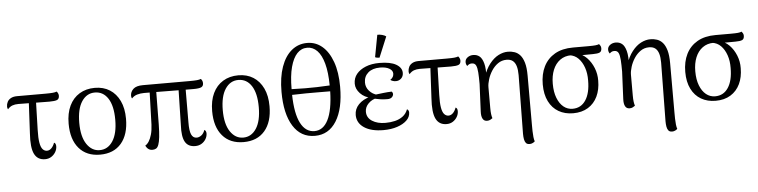

<svg xmlns="http://www.w3.org/2000/svg" viewBox="-53 -1024 6038 1530"><g transform="rotate(-5 2966.0 -259.5)"><path d="M273 11Q213 11 187.5 -40Q162 -91 170 -206L184 -474H241L234 -227Q232 -162 238.5 -124.5Q245 -87 259.5 -71Q274 -55 294 -55Q313 -55 329 -70.5Q345 -86 355 -114Q363 -111 366.5 -103Q370 -95 370 -84Q370 -60 357 -38Q344 -16 322.5 -2.5Q301 11 273 11ZM13 -411Q7 -420 7 -433Q7 -453 16 -470.5Q25 -488 44.5 -498.5Q64 -509 94 -509H320Q359 -509 379.5 -511Q400 -513 411 -518Q416 -514 421 -504Q426 -494 426 -484Q426 -458 408 -450.5Q390 -443 347 -443Q277 -443 216 -444.5Q155 -446 98 -446Q71 -446 50.5 -438.5Q30 -431 13 -411Z M713 13Q605 13 544.5 -57.5Q484 -128 484 -254Q484 -338 512.5 -397.5Q541 -457 593.5 -489Q646 -521 716 -521Q785 -521 835.5 -489Q886 -457 914.5 -397.5Q943 -338 943 -254Q943 -128 882.5 -57.5Q822 13 713 13ZM713 -23Q778 -23 817.5 -83Q857 -143 857 -254Q857 -365 818.5 -424.5Q780 -484 713 -484Q648 -484 608.5 -424.5Q569 -365 569 -254Q569 -143 609.5 -83Q650 -23 713 -23Z M1474 11Q1417 11 1393 -31.5Q1369 -74 1374 -165L1381 -474H1437L1436 -184Q1435 -115 1448.5 -85Q1462 -55 1491 -55Q1510 -55 1528.5 -68.5Q1547 -82 1557 -111Q1565 -107 1568.5 -99Q1572 -91 1572 -82Q1572 -59 1559.5 -37.5Q1547 -16 1525 -2.5Q1503 11 1474 11ZM1131 11Q1096 11 1077 -27Q1094 -37 1107 -57.5Q1120 -78 1129.5 -111Q1139 -144 1141 -190L1150 -475H1202L1199 -186Q1198 -124 1193.5 -85Q1189 -46 1181 -24.5Q1173 -3 1160.5 4Q1148 11 1131 11ZM1005 -411Q999 -420 999 -432Q999 -464 1023 -486.5Q1047 -509 1100 -509H1473Q1512 -509 1532.5 -511Q1553 -513 1564 -518Q1570 -514 1574.5 -504Q1579 -494 1579 -483Q1579 -459 1561 -451Q1543 -443 1500 -443Q1449 -443 1396 -443.5Q1343 -444 1292 -444.5Q1241 -445 1193 -445.5Q1145 -446 1104 -446Q1075 -446 1049 -438.5Q1023 -431 1005 -411Z M1861 13Q1753 13 1692.5 -57.5Q1632 -128 1632 -254Q1632 -338 1660.5 -397.5Q1689 -457 1741.5 -489Q1794 -521 1864 -521Q1933 -521 1983.5 -489Q2034 -457 2062.5 -397.5Q2091 -338 2091 -254Q2091 -128 2030.5 -57.5Q1970 13 1861 13ZM1861 -23Q1926 -23 1965.5 -83Q2005 -143 2005 -254Q2005 -365 1966.5 -424.5Q1928 -484 1861 -484Q1796 -484 1756.5 -424.5Q1717 -365 1717 -254Q1717 -143 1757.5 -83Q1798 -23 1861 -23Z M2433 -730Q2501 -730 2553 -686Q2605 -642 2635 -559Q2665 -476 2665 -359Q2665 -184 2603.5 -85.5Q2542 13 2431 13Q2319 13 2257.5 -85.5Q2196 -184 2196 -359Q2196 -476 2225.5 -559Q2255 -642 2308.5 -686Q2362 -730 2433 -730ZM2430 -692Q2383 -692 2349.5 -656.5Q2316 -621 2297 -550.5Q2278 -480 2278 -374Q2337 -372 2385.5 -371.5Q2434 -371 2481.5 -372.5Q2529 -374 2583 -377Q2582 -482 2563 -552Q2544 -622 2510 -657Q2476 -692 2430 -692ZM2431 -25Q2501 -25 2540 -102Q2579 -179 2583 -330Q2530 -330 2484 -330.5Q2438 -331 2389 -330.5Q2340 -330 2278 -328Q2281 -178 2320.5 -101.5Q2360 -25 2431 -25Z M2980 15Q2882 15 2825.5 -22.5Q2769 -60 2769 -124Q2769 -172 2803.5 -208Q2838 -244 2900 -261L2906 -249Q2851 -259 2817 -295Q2783 -331 2783 -373Q2783 -418 2809.5 -450.5Q2836 -483 2883 -502Q2930 -521 2993 -521Q3081 -521 3126.5 -494.5Q3172 -468 3172 -426Q3172 -399 3154.5 -382Q3137 -365 3111 -365Q3099 -365 3087 -369Q3075 -373 3068 -379Q3084 -390 3090 -402Q3096 -414 3096 -427Q3096 -452 3068.5 -468Q3041 -484 2994 -484Q2934 -484 2899.5 -454Q2865 -424 2865 -375Q2865 -337 2891 -308Q2917 -279 2956 -269V-247Q2910 -238 2881 -209Q2852 -180 2852 -143Q2852 -95 2894 -68Q2936 -41 3000 -41Q3040 -41 3076 -49.5Q3112 -58 3139.5 -78.5Q3167 -99 3180 -134Q3188 -130 3191.5 -123Q3195 -116 3195 -108Q3195 -72 3166.5 -44.5Q3138 -17 3089.5 -1Q3041 15 2980 15ZM3032 -228Q3001 -228 2975 -232Q2949 -236 2928 -241L2937 -272Q2971 -276 3004 -280Q3037 -284 3071 -285Q3080 -276 3080 -266Q3080 -251 3068 -239.5Q3056 -228 3032 -228ZM2998 -563Q2990 -563 2979 -564.5Q2968 -566 2963 -570L2996 -746Q3014 -747 3034.5 -741.5Q3055 -736 3066 -727Z M3485 11Q3425 11 3399.5 -40Q3374 -91 3382 -206L3396 -474H3453L3446 -227Q3444 -162 3450.5 -124.5Q3457 -87 3471.5 -71Q3486 -55 3506 -55Q3525 -55 3541 -70.5Q3557 -86 3567 -114Q3575 -111 3578.5 -103Q3582 -95 3582 -84Q3582 -60 3569 -38Q3556 -16 3534.5 -2.5Q3513 11 3485 11ZM3225 -411Q3219 -420 3219 -433Q3219 -453 3228 -470.5Q3237 -488 3256.5 -498.5Q3276 -509 3306 -509H3532Q3571 -509 3591.5 -511Q3612 -513 3623 -518Q3628 -514 3633 -504Q3638 -494 3638 -484Q3638 -458 3620 -450.5Q3602 -443 3559 -443Q3489 -443 3428 -444.5Q3367 -446 3310 -446Q3283 -446 3262.5 -438.5Q3242 -431 3225 -411Z M4130 227Q4110 227 4100.5 215.5Q4091 204 4087.5 184.5Q4084 165 4084 141L4090 -328Q4090 -371 4081.5 -399.5Q4073 -428 4054.5 -443Q4036 -458 4004 -458Q3966 -458 3936 -437Q3906 -416 3885 -383.5Q3864 -351 3853 -315.5Q3842 -280 3842 -253V-88Q3842 -57 3844.5 -38Q3847 -19 3852 -4Q3844 2 3833.5 7.5Q3823 13 3808 13Q3784 13 3773 -7.5Q3762 -28 3764 -66L3774 -284Q3774 -338 3771.5 -376Q3769 -414 3759.5 -433.5Q3750 -453 3726 -453Q3713 -453 3704 -448Q3695 -443 3689 -436Q3684 -441 3681 -449.5Q3678 -458 3678 -467Q3678 -490 3697.5 -504.5Q3717 -519 3743 -519Q3772 -519 3793 -502.5Q3814 -486 3825.5 -444Q3837 -402 3833 -326L3819 -331Q3841 -398 3874 -440Q3907 -482 3945 -501.5Q3983 -521 4021 -521Q4048 -521 4073.5 -512.5Q4099 -504 4118.5 -482Q4138 -460 4149.5 -420.5Q4161 -381 4161 -318V79Q4161 101 4161.5 126.5Q4162 152 4164.5 174Q4167 196 4172 209Q4167 215 4155 221Q4143 227 4130 227Z M4497 13Q4431 13 4381 -16Q4331 -45 4303 -101Q4275 -157 4275 -237Q4275 -319 4305.5 -380Q4336 -441 4395 -475Q4454 -509 4541 -509H4664Q4701 -509 4720.5 -511Q4740 -513 4750 -518Q4755 -513 4760 -504Q4765 -495 4765 -484Q4765 -458 4748.5 -450.5Q4732 -443 4695 -443L4575 -442L4521 -449Q4469 -449 4431.5 -421.5Q4394 -394 4374.5 -346Q4355 -298 4355 -235Q4355 -169 4373.5 -121.5Q4392 -74 4423.5 -48.5Q4455 -23 4496 -23Q4563 -23 4600.5 -79.5Q4638 -136 4638 -237Q4639 -294 4623 -340Q4607 -386 4578 -415.5Q4549 -445 4507 -450L4568 -457Q4612 -449 4646 -414Q4680 -379 4699.5 -330.5Q4719 -282 4718 -229Q4718 -157 4692 -102.5Q4666 -48 4616.5 -17.5Q4567 13 4497 13Z M5270 227Q5250 227 5240.5 215.5Q5231 204 5227.5 184.5Q5224 165 5224 141L5230 -328Q5230 -371 5221.5 -399.5Q5213 -428 5194.5 -443Q5176 -458 5144 -458Q5106 -458 5076 -437Q5046 -416 5025 -383.5Q5004 -351 4993 -315.5Q4982 -280 4982 -253V-88Q4982 -57 4984.5 -38Q4987 -19 4992 -4Q4984 2 4973.5 7.5Q4963 13 4948 13Q4924 13 4913 -7.5Q4902 -28 4904 -66L4914 -284Q4914 -338 4911.5 -376Q4909 -414 4899.5 -433.5Q4890 -453 4866 -453Q4853 -453 4844 -448Q4835 -443 4829 -436Q4824 -441 4821 -449.5Q4818 -458 4818 -467Q4818 -490 4837.5 -504.5Q4857 -519 4883 -519Q4912 -519 4933 -502.5Q4954 -486 4965.5 -444Q4977 -402 4973 -326L4959 -331Q4981 -398 5014 -440Q5047 -482 5085 -501.5Q5123 -521 5161 -521Q5188 -521 5213.5 -512.5Q5239 -504 5258.5 -482Q5278 -460 5289.5 -420.5Q5301 -381 5301 -318V79Q5301 101 5301.5 126.5Q5302 152 5304.5 174Q5307 196 5312 209Q5307 215 5295 221Q5283 227 5270 227Z M5637 13Q5571 13 5521 -16Q5471 -45 5443 -101Q5415 -157 5415 -237Q5415 -319 5445.5 -380Q5476 -441 5535 -475Q5594 -509 5681 -509H5804Q5841 -509 5860.5 -511Q5880 -513 5890 -518Q5895 -513 5900 -504Q5905 -495 5905 -484Q5905 -458 5888.5 -450.5Q5872 -443 5835 -443L5715 -442L5661 -449Q5609 -449 5571.5 -421.5Q5534 -394 5514.5 -346Q5495 -298 5495 -235Q5495 -169 5513.5 -121.5Q5532 -74 5563.5 -48.5Q5595 -23 5636 -23Q5703 -23 5740.5 -79.5Q5778 -136 5778 -237Q5779 -294 5763 -340Q5747 -386 5718 -415.5Q5689 -445 5647 -450L5708 -457Q5752 -449 5786 -414Q5820 -379 5839.5 -330.5Q5859 -282 5858 -229Q5858 -157 5832 -102.5Q5806 -48 5756.5 -17.5Q5707 13 5637 13Z"/></g></svg>

Font: Arima Thin
Style: Regular
Weight: 400
Version: Version 1.100